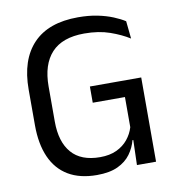

<svg xmlns="http://www.w3.org/2000/svg" viewBox="-76 -720 743 802"><g transform="rotate(-10 295.0 -319.5)"><path d="M271.8 12.1Q199.5 12.1 150.5 -17.1Q101.5 -46.4 76.8 -102.3Q52.1 -158.3 52.1 -237.8V-388.9Q52.1 -515 116.8 -582.9Q181.6 -650.7 307.1 -650.7Q352.1 -650.7 388.8 -643.3Q425.5 -635.8 454.1 -624.1Q482.7 -612.4 502.8 -599.5L510.5 -524.7Q476.2 -546.4 429.3 -562.9Q382.4 -579.4 321.1 -579.4Q228 -579.4 182.2 -530Q136.4 -480.6 136.4 -387.3V-238.3Q136.4 -152.4 176.6 -105.8Q216.8 -59.2 297.7 -59.2Q338.4 -59.2 367.8 -73Q397.2 -86.8 415.9 -109.9Q434.6 -133 442.8 -160.6V-318.1L456.3 -288.5H306.2V-357.3H523.9V-105.1L442.5 -105.7Q434.5 -74.6 414.9 -47.6Q395.3 -20.6 360.5 -4.2Q325.7 12.1 271.8 12.1ZM446.7 -132.1H523.9V0H442.8Z"/></g></svg>

Font: Anek Odia Medium
Style: Regular
Weight: 500
Designer: Yesha Goshar & Mahesh Sahu (Odia), Yesha Goshar (Latin)
Foundry: Ek Type
Version: Version 1.003